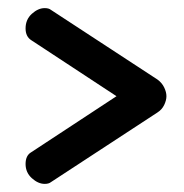

<svg xmlns="http://www.w3.org/2000/svg" viewBox="-20 -514 454 473"><path d="M90 -61Q74 -61 58.5 -75Q43 -89 43 -110Q43 -131 57 -139L267 -277L57 -415Q43 -424 43 -444Q43 -466 58.5 -480Q74 -494 90 -494Q100 -494 105 -490L368 -318Q379 -310 384.5 -298.5Q390 -287 390 -277Q390 -267 384.5 -255.5Q379 -244 368 -237L105 -65Q100 -61 90 -61Z"/></svg>

Font: Dosis ExtraLight SemiBold
Style: Regular
Weight: 600
Version: Version 3.001; ttfautohint (v1.8.2)